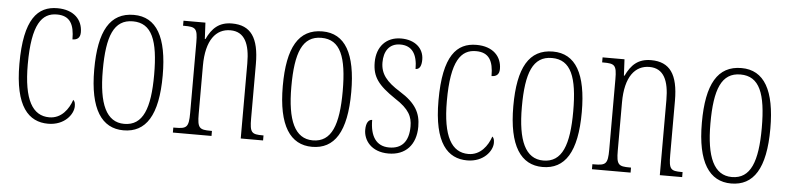

<svg xmlns="http://www.w3.org/2000/svg" viewBox="-39 -724 3766 916"><g transform="rotate(5 1844.5 -266.5)"><path d="M208 10C287 10 328 -46 328 -84C328 -100 325 -108 318 -114C303 -69 269 -21 211 -21C131 -21 87 -94 87 -264C87 -458 134 -513 205 -513C268 -513 289 -473 289 -401C311 -401 326 -411 326 -438C326 -498 284 -543 205 -543C111 -543 47 -479 47 -263C47 -58 115 10 208 10Z M569 10C676 10 733 -75 733 -267C733 -450 680 -543 571 -543C457 -543 405 -452 405 -267C405 -77 465 10 569 10ZM570 -21C484 -21 446 -106 446 -267C446 -431 478 -512 569 -512C660 -512 692 -431 692 -267C692 -106 660 -21 570 -21Z M805 0H990V-24H984C930 -24 920 -31 920 -99V-330C920 -454 968 -510 1036 -510C1105 -510 1130 -452 1130 -360V0H1237V-24H1233C1180 -24 1171 -31 1171 -100V-360C1171 -486 1131 -543 1041 -543C979 -543 946 -511 921 -458H918L914 -536H809V-512H814C869 -512 879 -506 879 -438V-100C879 -31 869 -24 813 -24H805Z M1472 10C1579 10 1636 -75 1636 -267C1636 -450 1583 -543 1474 -543C1360 -543 1308 -452 1308 -267C1308 -77 1368 10 1472 10ZM1473 -21C1387 -21 1349 -106 1349 -267C1349 -431 1381 -512 1472 -512C1563 -512 1595 -431 1595 -267C1595 -106 1563 -21 1473 -21Z M1838 10C1920 10 1969 -43 1969 -130C1969 -194 1945 -241 1867 -289C1801 -330 1772 -366 1772 -421C1772 -472 1795 -513 1850 -513C1905 -513 1932 -475 1932 -403C1951 -403 1960 -420 1960 -450C1960 -504 1918 -542 1851 -542C1780 -542 1735 -493 1735 -418C1735 -348 1764 -310 1847 -254C1916 -210 1932 -174 1932 -128C1932 -55 1899 -19 1839 -19C1776 -19 1747 -66 1747 -143C1731 -143 1718 -128 1718 -93C1718 -44 1755 10 1838 10Z M2215 10C2294 10 2335 -46 2335 -84C2335 -100 2332 -108 2325 -114C2310 -69 2276 -21 2218 -21C2138 -21 2094 -94 2094 -264C2094 -458 2141 -513 2212 -513C2275 -513 2296 -473 2296 -401C2318 -401 2333 -411 2333 -438C2333 -498 2291 -543 2212 -543C2118 -543 2054 -479 2054 -263C2054 -58 2122 10 2215 10Z M2576 10C2683 10 2740 -75 2740 -267C2740 -450 2687 -543 2578 -543C2464 -543 2412 -452 2412 -267C2412 -77 2472 10 2576 10ZM2577 -21C2491 -21 2453 -106 2453 -267C2453 -431 2485 -512 2576 -512C2667 -512 2699 -431 2699 -267C2699 -106 2667 -21 2577 -21Z M2812 0H2997V-24H2991C2937 -24 2927 -31 2927 -99V-330C2927 -454 2975 -510 3043 -510C3112 -510 3137 -452 3137 -360V0H3244V-24H3240C3187 -24 3178 -31 3178 -100V-360C3178 -486 3138 -543 3048 -543C2986 -543 2953 -511 2928 -458H2925L2921 -536H2816V-512H2821C2876 -512 2886 -506 2886 -438V-100C2886 -31 2876 -24 2820 -24H2812Z M3479 10C3586 10 3643 -75 3643 -267C3643 -450 3590 -543 3481 -543C3367 -543 3315 -452 3315 -267C3315 -77 3375 10 3479 10ZM3480 -21C3394 -21 3356 -106 3356 -267C3356 -431 3388 -512 3479 -512C3570 -512 3602 -431 3602 -267C3602 -106 3570 -21 3480 -21Z"/></g></svg>

Font: Noto Serif Lao ExtraCondensed ExtraLight
Style: Regular
Weight: 200
Width: 2
Designer: Monotype Design Team
Foundry: Monotype Imaging Inc.
Version: Version 2.003